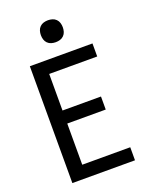

<svg xmlns="http://www.w3.org/2000/svg" viewBox="-172 -1045 893 1135"><g transform="rotate(-20 274.0 -477.0)"><path d="M81 0V-735H475V-653H173V-423H415V-341H173V-82H475V0ZM274 -816Q260 -816 246.5 -820Q233 -824 223 -834Q213 -844 209 -857.5Q205 -871 205 -885Q205 -899 209 -912.5Q213 -926 223 -936Q233 -946 246.5 -950Q260 -954 274 -954Q288 -954 301.5 -950Q315 -946 325 -936Q335 -926 339 -912.5Q343 -899 343 -885Q343 -871 339 -857.5Q335 -844 325 -834Q315 -824 301.5 -820Q288 -816 274 -816Z"/></g></svg>

Font: Iosevka Semi-Condensed Medium
Style: Regular
Weight: 500
Monospace: yes
Designer: Belleve Invis
Foundry: Belleve Invis
Version: Version 27.3.5